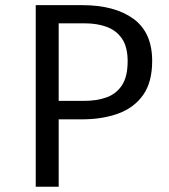

<svg xmlns="http://www.w3.org/2000/svg" viewBox="-20 -708 640 728"><path d="M464 -476Q464 -529.5 443 -560.8Q422 -592 385.5 -605.8Q349 -619.5 302 -619.5H202.5V-325.5H298.5Q347 -325.5 384 -338.8Q421 -352 442.5 -384.8Q464 -417.5 464 -476ZM557 -477Q557 -396.5 522.8 -348Q488.5 -299.5 428.5 -277.5Q368.5 -255.5 290.5 -255.5H202.5V0H115.5V-688.5H291.5Q414.5 -688.5 485.8 -636.8Q557 -585 557 -477Z"/></svg>

Font: Fira Code Light
Style: Regular
Weight: 400
Monospace: yes
Version: Version 5.002